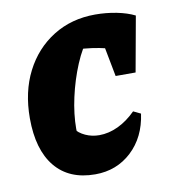

<svg xmlns="http://www.w3.org/2000/svg" viewBox="-66 -573 578 644"><g transform="rotate(-10 223.5 -251.0)"><path d="M208 13Q119 13 71.5 -45Q24 -103 24 -210Q24 -300 59 -368.5Q94 -437 156.5 -476Q219 -515 300 -515Q337 -515 372.5 -508Q408 -501 434 -488L382 -375Q301 -411 192 -411L268 -449Q239 -414 217.5 -362.5Q196 -311 183.5 -254.5Q171 -198 171 -148Q171 -137 173.5 -125.5Q176 -114 180 -105L160 -153Q175 -134 197 -124Q219 -114 244 -114Q276 -114 308 -129Q340 -144 369 -173L394 -161Q383 -82 332 -34.5Q281 13 208 13ZM332 -300 296 -488H434L400 -300Z"/></g></svg>

Font: Piazzolla Thin Black
Style: Italic
Weight: 900
Italic angle: -11.3°
Version: Version 2.005